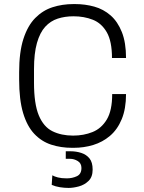

<svg xmlns="http://www.w3.org/2000/svg" viewBox="-20 -716 705 943"><path d="M334 10Q279 10 231.5 -5.5Q184 -21 148.5 -58.5Q113 -96 93.5 -161Q74 -226 74 -326V-361Q74 -460 95 -525Q116 -590 153 -627.5Q190 -665 238 -680.5Q286 -696 341 -696H349Q398 -696 443 -683.5Q488 -671 523 -640.5Q558 -610 578.5 -558.5Q599 -507 599 -431H530Q530 -513 504.5 -557.5Q479 -602 436 -619Q393 -636 341 -636Q299 -636 263.5 -624.5Q228 -613 202 -584.5Q176 -556 161.5 -505Q147 -454 147 -376V-310Q147 -206 170.5 -149.5Q194 -93 237.5 -71.5Q281 -50 339 -50Q391 -50 434.5 -67.5Q478 -85 504.5 -129Q531 -173 531 -254H599Q599 -182 578 -131Q557 -80 520.5 -49Q484 -18 438 -4Q392 10 342 10ZM317 207Q296 207 274 203.5Q252 200 234 192L237 145Q247 151 264.5 155.5Q282 160 308 160Q335 160 357.5 149.5Q380 139 380 109Q380 86 362 75Q344 64 324 64H303V27H327Q354 27 379 35Q404 43 419.5 62Q435 81 435 117Q435 153 415 172.5Q395 192 367.5 199.5Q340 207 317 207Z"/></svg>

Font: Chivo Medium ExtraLight
Style: Regular
Weight: 250
Version: Version 2.002